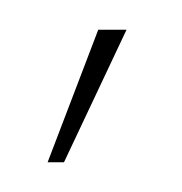

<svg xmlns="http://www.w3.org/2000/svg" viewBox="-20 -44 122 129"><path d="M12 65 46 -24H65L23 65Z"/></svg>

Font: Anybody UltraCondensed Thin
Style: Regular
Weight: 100
Width: 1
Designer: Tyler Finck
Foundry: Etcetera Type Company
Version: Version 1.110